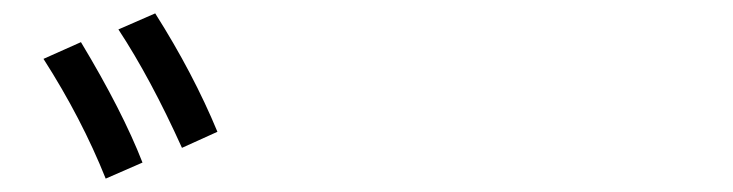

<svg xmlns="http://www.w3.org/2000/svg" viewBox="-20 -896 1096 287"><path d="M252 -675Q205 -779 157 -852L212 -876Q269 -786 305 -699ZM138 -629Q102 -719 45 -808L101 -833Q163 -730 193 -653Z"/></svg>

Font: PlemolJP
Style: Regular
Weight: 400
Monospace: yes
Version: v2.0.4; ttfautohint (v1.8.4.7-5d5b-dirty) -l 6 -r 45 -G 200 